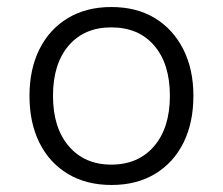

<svg xmlns="http://www.w3.org/2000/svg" viewBox="-20 -519 634 547"><path d="M298 8Q226 8 173.5 -23.5Q121 -55 92.5 -112Q64 -169 64 -246Q64 -322 92.5 -379Q121 -436 173.5 -467.5Q226 -499 297 -499Q369 -499 421 -467.5Q473 -436 502 -379Q531 -322 531 -246Q531 -169 502.5 -112Q474 -55 421.5 -23.5Q369 8 298 8ZM297 -50Q374 -50 419 -102.5Q464 -155 464 -246Q464 -337 419.5 -389Q375 -441 297 -441Q220 -441 175.5 -389Q131 -337 131 -246Q131 -155 176 -102.5Q221 -50 297 -50Z"/></svg>

Font: Nunito Sans 9pt Light
Style: Regular
Weight: 300
Version: Version 3.101;gftools[0.9.27]